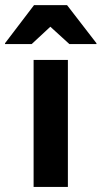

<svg xmlns="http://www.w3.org/2000/svg" viewBox="-69 -736 400 756"><path d="M63.3 0V-500H198.3V0ZM-49.2 -562.5V-565.8L65 -715.8H195L310.8 -565.8V-562.5H204.2L129.2 -630.8L55.8 -562.5Z"/></svg>

Font: Funnel Sans Light
Style: Bold
Weight: 700
Version: Version 1.000